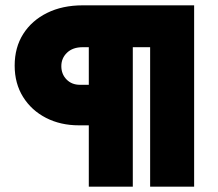

<svg xmlns="http://www.w3.org/2000/svg" viewBox="-20 -700 818 720"><path d="M478 0Q438 0 396 0Q354 0 313 0Q313 -57 313 -115Q313 -173 313 -230Q304 -230 294.5 -230Q285 -230 276 -230Q207 -230 152.5 -258Q98 -286 66.5 -336.5Q35 -387 35 -454Q35 -522 67 -572.5Q99 -623 156.5 -651.5Q214 -680 290 -680Q394 -680 499.5 -680Q605 -680 708 -680Q708 -512 708 -340Q708 -168 708 0Q668 0 626 0Q584 0 543 0Q543 -130 543 -261.5Q543 -393 543 -523Q527 -523 510.5 -523Q494 -523 478 -523Q478 -393 478 -261.5Q478 -130 478 0ZM280 -382Q288 -382 296.5 -382Q305 -382 313 -382Q313 -417 313 -452.5Q313 -488 313 -523Q307 -523 301.5 -523Q296 -523 290 -523Q253 -523 231.5 -502.5Q210 -482 210 -452Q210 -422 229.5 -402Q249 -382 280 -382Z"/></svg>

Font: Tilt Warp
Style: Regular
Weight: 400
Designer: Andy Clymer
Foundry: Andy Clymer
Version: Version 1.000